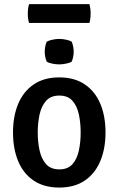

<svg xmlns="http://www.w3.org/2000/svg" viewBox="-20 -874 560 908"><path d="M479 -247.5Q479 -170.5 454 -111.5Q429 -52.5 380.5 -19.8Q332 13 260 13Q188 13 139 -20.2Q90 -53.5 65.8 -112.2Q41.5 -171 41.5 -247.5Q41.5 -324.5 66.2 -383.2Q91 -442 139.8 -475Q188.5 -508 260 -508Q332.5 -508 381.2 -474.8Q430 -441.5 454.5 -383Q479 -324.5 479 -247.5ZM158.5 -247.5Q158.5 -202 167.2 -162.2Q176 -122.5 198 -97.8Q220 -73 260.5 -73Q301 -73 322.8 -97.8Q344.5 -122.5 353 -162.2Q361.5 -202 361.5 -247.5Q361.5 -293 353 -332.8Q344.5 -372.5 322.8 -397.2Q301 -422 260.5 -422Q220 -422 198 -397.2Q176 -372.5 167.2 -332.8Q158.5 -293 158.5 -247.5ZM191.5 -629.5Q191.5 -641 194 -654Q196.5 -667 201 -677Q211 -682.5 227.8 -686.2Q244.5 -690 260 -690Q275.5 -690 293 -686.2Q310.5 -682.5 319 -677Q323.5 -667 326 -653.8Q328.5 -640.5 328.5 -629.5Q328.5 -618.5 326 -605.2Q323.5 -592 319 -582.5Q311 -577 293.2 -573.2Q275.5 -569.5 260 -569.5Q244.5 -569.5 227.2 -573Q210 -576.5 201 -582.5Q196.5 -592 194 -605.2Q191.5 -618.5 191.5 -629.5ZM117.5 -765.5Q114 -776.5 112.8 -786.5Q111.5 -796.5 111.5 -809.5Q111.5 -822 112.8 -832.5Q114 -843 117.5 -854.5H403Q406 -843 407.2 -833.5Q408.5 -824 408.5 -810Q408.5 -797 407.2 -786.8Q406 -776.5 403 -765.5Z"/></svg>

Font: Signika Light Medium
Style: Regular
Weight: 500
Version: Version 2.003;gftools[0.9.32]